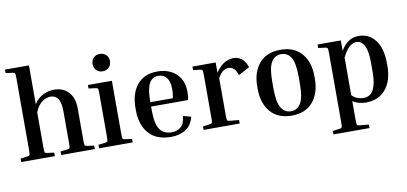

<svg xmlns="http://www.w3.org/2000/svg" viewBox="-83 -1020 3213 1514"><g transform="rotate(-10 1523.5 -263.5)"><path d="M605 -28V0H336V-28L391 -35Q407 -37 410 -43.5Q413 -50 413 -84V-336Q413 -405 392.5 -436.5Q372 -468 332 -468Q315 -468 292.5 -459.5Q270 -451 247.5 -429Q225 -407 208 -364V-84Q208 -50 211 -43.5Q214 -37 230 -35L285 -28V0H16V-28L71 -35Q87 -37 90 -43.5Q93 -50 93 -84V-656Q93 -690 90 -696.5Q87 -703 71 -705L16 -712V-740H208V-429Q237 -475 280.5 -496Q324 -517 368 -517Q442 -517 485 -470Q528 -423 528 -337V-84Q528 -50 531 -43.5Q534 -37 550 -35Z M773 -593Q742 -593 723 -612.5Q704 -632 704 -663Q704 -694 723 -713Q742 -732 773 -732Q803 -732 823 -713Q843 -694 843 -663Q843 -632 823 -612.5Q803 -593 773 -593ZM639 -479V-507H831V-84Q831 -50 834 -43.5Q837 -37 853 -35L908 -28V0H639V-28L694 -35Q710 -37 713 -43.5Q716 -50 716 -84V-423Q716 -457 713 -463.5Q710 -470 694 -472Z M1398 -119Q1380 -49 1331 -19.5Q1282 10 1217 10Q1097 10 1037 -59.5Q977 -129 977 -244V-264Q977 -379 1033.5 -448Q1090 -517 1197 -517Q1257 -517 1303.5 -493.5Q1350 -470 1376.5 -426Q1403 -382 1403 -319Q1403 -304 1401.5 -287Q1400 -270 1396 -253H1100V-224Q1100 -118 1130 -71.5Q1160 -25 1227 -25Q1270 -25 1300 -50.5Q1330 -76 1334 -137ZM1197 -482Q1148 -482 1124 -437Q1100 -392 1100 -288H1281Q1285 -308 1286.5 -325.5Q1288 -343 1288 -358Q1288 -422 1263 -452Q1238 -482 1197 -482Z M1476 -479V-507H1662V-425Q1723 -517 1807 -517Q1838 -517 1867 -497.5Q1896 -478 1915 -425L1826 -377Q1812 -418 1793.5 -432.5Q1775 -447 1754 -447Q1732 -447 1711 -433Q1690 -419 1668 -381V-84Q1668 -50 1671 -43.5Q1674 -37 1690 -35L1765 -28V0H1476V-28L1531 -35Q1547 -37 1550 -43.5Q1553 -50 1553 -84V-423Q1553 -457 1550 -463.5Q1547 -470 1531 -472Z M2410 -264V-244Q2410 -129 2350.5 -59.5Q2291 10 2181 10Q2071 10 2011.5 -59.5Q1952 -129 1952 -244V-264Q1952 -379 2011.5 -448Q2071 -517 2181 -517Q2291 -517 2350.5 -448Q2410 -379 2410 -264ZM2287 -284Q2287 -391 2260 -436.5Q2233 -482 2181 -482Q2130 -482 2102.5 -436.5Q2075 -391 2075 -284V-224Q2075 -118 2102.5 -71.5Q2130 -25 2181 -25Q2233 -25 2260 -71.5Q2287 -118 2287 -224Z M2478 -479V-507H2664V-424Q2693 -471 2727 -494Q2761 -517 2808 -517Q2892 -517 2941.5 -450.5Q2991 -384 2991 -264V-244Q2991 -128 2934 -59Q2877 10 2776 10Q2716 10 2670 -20V129Q2670 163 2673 169.5Q2676 176 2692 178L2767 185V213H2478V185L2533 178Q2549 176 2552 169.5Q2555 163 2555 129V-423Q2555 -457 2552 -463.5Q2549 -470 2533 -472ZM2782 -473Q2757 -473 2729.5 -452.5Q2702 -432 2670 -369V-67Q2708 -29 2763 -29Q2819 -29 2843.5 -78.5Q2868 -128 2868 -214V-294Q2868 -387 2845 -430Q2822 -473 2782 -473Z"/></g></svg>

Font: Inria Serif
Style: Bold
Weight: 700
Designer: Black Foundry Team
Foundry: Black Foundry
Version: Version 1.000; ttfautohint (v1.8.3)